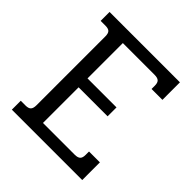

<svg xmlns="http://www.w3.org/2000/svg" viewBox="-177 -773 899 899"><g transform="rotate(45 272.0 -323.5)"><path d="M39 -59H71Q90 -59 98 -67.5Q106 -76 106 -96V-552Q106 -572 98 -580Q90 -588 71 -588H39V-647H505V-531H433V-553Q433 -572 424.5 -580Q416 -588 396 -588H186V-354H378V-295H186V-59H396Q416 -59 424.5 -67Q433 -75 433 -94V-117H505V0H39Z"/></g></svg>

Font: Pridi Light
Style: Regular
Weight: 300
Version: Version 1.002